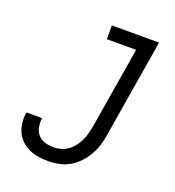

<svg xmlns="http://www.w3.org/2000/svg" viewBox="-135 -841 869 955"><g transform="rotate(20 300.0 -363.5)"><path d="M227 8Q200 8 174 4Q148 0 125 -10.5Q102 -21 83.5 -38.5Q65 -56 54.5 -79Q44 -102 41 -128.5Q38 -155 43 -182Q43 -182 43 -182.5Q43 -183 43 -183H126Q126 -183 126 -182.5Q126 -182 126 -182Q122 -159 126.5 -136Q131 -113 145 -96.5Q159 -80 181.5 -73Q204 -66 227 -66Q246 -66 265.5 -71Q285 -76 302 -88Q319 -100 332 -116.5Q345 -133 354 -151Q363 -169 368 -188.5Q373 -208 377 -227L449 -662H294V-735H544L458 -215Q454 -187 445.5 -159Q437 -131 422 -105Q407 -79 386 -56.5Q365 -34 339 -19Q313 -4 284 2Q255 8 227 8Z"/></g></svg>

Font: Iosevka Curly Slab Extended
Style: Italic
Weight: 400
Width: 7
Italic angle: -9°
Monospace: yes
Designer: Belleve Invis
Foundry: Belleve Invis
Version: Version 11.1.0; ttfautohint (v1.8.3)